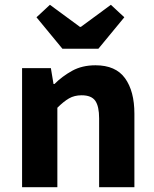

<svg xmlns="http://www.w3.org/2000/svg" viewBox="-20 -780 640 800"><path d="M72 0V-496H192L203 -430H207Q239 -462 280.5 -485Q322 -508 378 -508Q462 -508 501 -454Q540 -400 540 -306V0H393V-287Q393 -337 377 -360Q361 -383 320 -383Q290 -383 267.5 -370Q245 -357 219 -331V0ZM240 -577 132 -708 188 -760 313 -668H317L442 -760L498 -708L390 -577Z"/></svg>

Font: Source Code Pro
Style: Bold
Weight: 700
Monospace: yes
Designer: Paul D. Hunt, Teo Tuominen
Foundry: Adobe Systems Incorporated
Version: Version 2.030;PS 1.000;hotconv 16.6.51;makeotf.lib2.5.65220